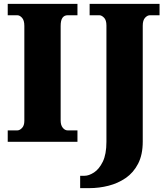

<svg xmlns="http://www.w3.org/2000/svg" viewBox="-20 -734 860 994"><path d="M20 0V-59H70Q82 -59 94 -71.5Q106 -84 106 -108V-600Q106 -629 94 -642Q82 -655 70 -655H20V-714H381V-655H330Q313 -655 303.5 -642Q294 -629 294 -599V-110Q294 -86 305 -72.5Q316 -59 330 -59H381V0ZM395 240V176H418Q440 176 466.5 159Q493 142 512 103.5Q531 65 531 0V-602Q531 -630 518.5 -642.5Q506 -655 495 -655H444V-714H806V-655H756Q743 -655 731 -642Q719 -629 719 -601V-1Q719 67 695 113.5Q671 160 631 187.5Q591 215 542 227.5Q493 240 442 240Z"/></svg>

Font: Noto Serif SemiCondensed Black
Style: Regular
Weight: 900
Width: 4
Designer: Monotype Design Team
Foundry: Monotype Imaging Inc.
Version: Version 2.014; ttfautohint (v1.8.4.7-5d5b)